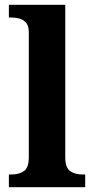

<svg xmlns="http://www.w3.org/2000/svg" viewBox="-20 -780 392 800"><path d="M17 0V-53H29Q59 -53 79.5 -67Q100 -81 100 -124V-646Q100 -673 88 -686Q76 -699 59.5 -703Q43 -707 29 -707H17V-760H252V-124Q252 -81 272.5 -67Q293 -53 323 -53H335V0Z"/></svg>

Font: Noto Serif
Style: Bold
Weight: 700
Designer: Monotype Design Team
Foundry: Monotype Imaging Inc.
Version: Version 2.014